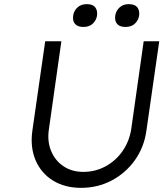

<svg xmlns="http://www.w3.org/2000/svg" viewBox="-20 -899 788 926"><path d="M371 7Q292 7 235 -28.5Q178 -64 151.5 -126.5Q125 -189 136 -268L198 -700H276L216 -277Q207 -218 226.5 -171Q246 -124 286.5 -97Q327 -70 382 -70Q440 -70 489.5 -97Q539 -124 571.5 -171Q604 -218 613 -277L673 -700H748L686 -268Q675 -189 630.5 -126.5Q586 -64 518.5 -28.5Q451 7 371 7ZM585 -769Q557 -769 544.5 -784Q532 -799 536 -824Q539 -846 556 -862.5Q573 -879 601 -879Q630 -879 642 -864Q654 -849 651 -824Q648 -802 631 -785.5Q614 -769 585 -769ZM383 -769Q354 -769 341.5 -784Q329 -799 333 -824Q336 -846 353 -862.5Q370 -879 399 -879Q427 -879 439 -864Q451 -849 448 -824Q445 -802 428 -785.5Q411 -769 383 -769Z"/></svg>

Font: Lexend Light
Style: Italic
Weight: 300
Italic angle: -8.13011°
Designer: Bonnie Shaver-Troup, Thomas Jockin
Foundry: Lexend
Version: Version 1.007